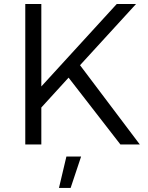

<svg xmlns="http://www.w3.org/2000/svg" viewBox="-20 -720 739 957"><path d="M106 0ZM676.8 0H580.1L321.8 -333L186 -184.1V0H106V-700.2H186V-289.1L562 -700.2H658.2L378.9 -395ZM311 60.1H384.3L332 216.8H273.9Z"/></svg>

Font: Argentum Sans Light
Style: Regular
Weight: 300
Designer: Julieta Ulanovsky (Modified by Cristiano Sobral)
Foundry: Julieta Ulanovsky
Version: Version 1.000; ttfautohint (v1.5.65-e2d9)